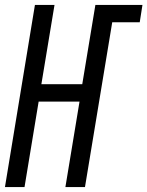

<svg xmlns="http://www.w3.org/2000/svg" viewBox="-28 -755 595 775"><path d="M-8 0 113 -735H192L139 -415H304L357 -735H547L536 -665H425L315 0H236L293 -345H128L71 0Z"/></svg>

Font: Iosevka Algr
Style: Italic
Weight: 400
Italic angle: -9°
Monospace: yes
Designer: Belleve Invis
Foundry: Belleve Invis
Version: Version 26.0.2; ttfautohint (v1.8.3)